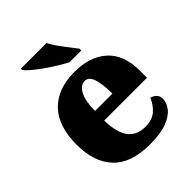

<svg xmlns="http://www.w3.org/2000/svg" viewBox="-215 -892 1028 1028"><g transform="rotate(-45 299.0 -378.0)"><path d="M320 10Q178 10 109.5 -62.5Q41 -135 41 -266Q41 -407 111 -479Q181 -551 308 -551Q426 -551 493.5 -489.5Q561 -428 561 -309V-254H237Q239 -160 272.5 -117Q306 -74 370 -74Q421 -74 451.5 -100Q482 -126 498 -166Q517 -161 529.5 -148Q542 -135 542 -115Q542 -85 520 -56Q498 -27 449.5 -8.5Q401 10 320 10ZM370 -325Q370 -399 356.5 -438.5Q343 -478 313 -478Q281 -478 260 -439Q239 -400 239 -325ZM326 -606Q300 -620 268 -639.5Q236 -659 205 -681Q174 -703 150.5 -723Q127 -743 118 -756V-766H312Q323 -744 342 -717Q361 -690 381.5 -664Q402 -638 416 -619V-606Z"/></g></svg>

Font: Noto Serif Tamil Black
Style: Regular
Weight: 900
Designer: Indian Type Foundry, Tom Grace, and the Monotype Design Team
Foundry: Monotype Imaging Inc.
Version: Version 2.004; ttfautohint (v1.8.4.7-5d5b)